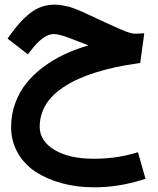

<svg xmlns="http://www.w3.org/2000/svg" viewBox="-20 -490 671 817"><path d="M356.4 -296.9Q345.7 -300.8 334 -305.7Q290 -322.8 272.5 -329.3Q254.9 -335.9 237.8 -340.6Q220.7 -345.2 209 -345.2Q164.6 -345.2 110.8 -274.4L98.6 -258.8L83.5 -270.5L27.3 -314L12.2 -325.7L22.9 -340.8Q44.4 -370.6 63.5 -392.1Q82.5 -413.6 106 -432.4Q129.4 -451.2 156 -460.7Q182.6 -470.2 212.4 -470.2Q227.1 -470.2 243.9 -467.3Q260.7 -464.4 271.2 -461.9Q281.7 -459.5 303.2 -450.9Q324.7 -442.4 330.3 -439.9Q335.9 -437.5 362.5 -425Q389.2 -412.6 392.1 -411.1Q399.4 -407.7 428 -394.5Q456.5 -381.3 468.5 -376Q480.5 -370.6 500.7 -362.1Q521 -353.5 533.4 -350.1Q545.9 -346.7 553.7 -346.7Q562 -346.7 570.3 -347.2L593.8 -348.6L590.8 -325.2L578.6 -236.8L576.7 -222.2L562 -219.7Q516.1 -213.4 474.6 -204.6Q433.1 -195.8 391.1 -182.9Q349.1 -169.9 313.7 -154.1Q278.3 -138.2 247.3 -117.2Q216.3 -96.2 194.8 -71.8Q173.3 -47.4 161.1 -16.6Q148.9 14.2 148.9 48.8Q148.9 109.9 211.7 147.7Q274.4 185.5 379.4 185.5Q470.2 185.5 548.3 163.1L566.9 157.7L572.3 176.3L593.8 252L599.1 270.5L581.1 276.4Q481.4 307.1 380.4 307.1Q309.1 307.1 246.1 290.5Q183.1 273.9 134 242.7Q85 211.4 56.2 161.6Q27.3 111.8 27.3 50.3Q27.3 -2.9 44.7 -50.5Q62 -98.1 92 -135.7Q122.1 -173.3 164.3 -204.8Q206.5 -236.3 254.4 -258.8Q302.2 -281.2 356.4 -296.9Z"/></svg>

Font: Samim FD-WOL
Style: Bold-FD-WOL
Weight: 700
Foundry: DejaVu fonts team - Redesigned by Saber Rastikerdar
Version: Version 4.0.5